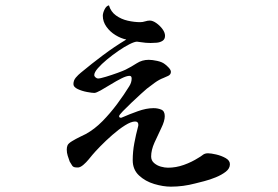

<svg xmlns="http://www.w3.org/2000/svg" viewBox="-20 -613 1040 719"><path d="M841 2Q841 18 825.5 30Q810 42 788 51Q766 60 744.5 65.5Q723 71 711 74Q666 86 620 86Q591 86 557.5 76Q524 66 500.5 44Q477 22 477 -13Q477 -45 483 -77Q489 -109 497 -139Q498 -141 498 -146Q498 -158 486 -158Q471 -158 448 -143.5Q425 -129 400.5 -107.5Q376 -86 356 -65.5Q336 -45 326 -33Q321 -27 312 -16Q303 -5 292.5 4Q282 13 274 14Q272 14 270 14Q268 14 266 14Q255 14 250.5 7.5Q246 1 241 -8Q237 -19 233.5 -30Q230 -41 230 -53Q230 -62 233 -69Q236 -76 250 -84.5Q264 -93 279.5 -100.5Q295 -108 301 -111Q334 -129 363.5 -159Q393 -189 419 -224Q445 -259 464 -290Q473 -304 473 -319Q473 -329 465 -329Q454 -329 435 -319.5Q416 -310 395 -297Q374 -284 357 -274.5Q340 -265 333 -265Q325 -265 306 -268.5Q287 -272 271 -279.5Q255 -287 255 -298Q255 -312 264 -322.5Q273 -333 283 -341Q324 -375 366 -406.5Q408 -438 453 -465Q433 -469 412.5 -481.5Q392 -494 378.5 -513Q365 -532 365 -554Q365 -564 371.5 -577.5Q378 -591 388 -593Q395 -569 414.5 -555Q434 -541 458.5 -535.5Q483 -530 505 -530Q514 -530 523.5 -533Q533 -536 541 -536Q552 -536 565.5 -526.5Q579 -517 588.5 -504Q598 -491 598 -479Q598 -466 588.5 -460Q579 -454 566 -453Q553 -452 544 -452Q526 -452 508 -455Q504 -455 500.5 -456Q497 -457 493 -457Q484 -457 465 -447.5Q446 -438 423.5 -422.5Q401 -407 380.5 -390Q360 -373 346.5 -357.5Q333 -342 333 -332Q333 -327 338 -323Q343 -319 347 -319Q355 -319 376.5 -325.5Q398 -332 420 -340Q442 -348 450 -352Q472 -363 492 -376Q512 -389 537 -389Q550 -389 568.5 -385Q587 -381 597 -373Q603 -369 611.5 -360Q620 -351 620 -344Q620 -334 610 -329Q600 -324 592 -321Q576 -315 560 -303.5Q544 -292 530 -281Q525 -277 508.5 -262Q492 -247 473 -229Q454 -211 440 -196.5Q426 -182 426 -178Q426 -172 433 -172Q435 -172 436.5 -173Q438 -174 439 -174Q464 -185 496 -196.5Q528 -208 555 -208Q571 -208 584 -202.5Q597 -197 597 -178Q597 -160 584 -133.5Q571 -107 558.5 -79Q546 -51 546 -27Q546 -12 557 -2.5Q568 7 582.5 11Q597 15 609 15Q639 15 668.5 4.5Q698 -6 723 -22Q732 -27 739.5 -33Q747 -39 759 -39Q770 -39 789.5 -34.5Q809 -30 825 -21Q841 -12 841 2Z"/></svg>

Font: Kaisei HarunoUmi
Style: Bold
Weight: 700
Designer: Font-Kai, 金井和夫
Foundry: KAZUO KANAI
Version: Version 5.003